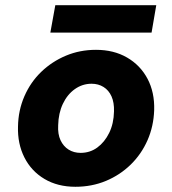

<svg xmlns="http://www.w3.org/2000/svg" viewBox="-20 -704 660 736"><path d="M269 12Q201 12 150.5 -18Q100 -48 73.5 -100.5Q47 -153 49 -219Q50 -281 73.5 -335Q97 -389 138 -428.5Q179 -468 232.5 -490.5Q286 -513 348 -513Q416 -513 467 -483.5Q518 -454 545.5 -402Q573 -350 571 -282Q569 -220 545.5 -166.5Q522 -113 481 -73Q440 -33 386 -10.5Q332 12 269 12ZM289 -118Q325 -118 353 -138.5Q381 -159 398.5 -194.5Q416 -230 417 -277Q418 -311 407.5 -334.5Q397 -358 377 -370.5Q357 -383 331 -383Q296 -383 267 -362.5Q238 -342 221 -306Q204 -270 203 -224Q201 -190 212 -166.5Q223 -143 243 -130.5Q263 -118 289 -118ZM173 -579 192 -684H579L561 -579Z"/></svg>

Font: DM Sans 18pt Black
Style: Italic
Weight: 900
Italic angle: -10°
Designer: Colophon Foundry, Jonny Pinhorn
Foundry: Colophon Foundry
Version: Version 4.004;gftools[0.9.30]